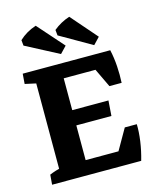

<svg xmlns="http://www.w3.org/2000/svg" viewBox="-103 -736 659 808"><g transform="rotate(-15 227.0 -332.0)"><path d="M69.3 -7.3V-476.6H186.5V-7.3ZM131.3 0V-63.5H399.9L411.6 0ZM411.6 0 316.4 -40.5 381.3 -153.8H433.6Q434.6 -120.6 429 -80.6Q423.3 -40.5 411.6 0ZM123.5 -214.8V-281.2H344.2L339.4 -214.8ZM103 -419.9V-483.4H406.2L397 -419.9ZM363.8 -338.4 314.9 -440.9 406.2 -483.4Q414.1 -448.2 416.5 -410.6Q418.9 -373 417 -338.4ZM23.4 0 26.9 -43Q50.3 -53.2 87.9 -62L69.3 -12.2V-88.9H186.5V-12.2L169.4 -58.1L234.4 -43.9L231 0ZM232.4 -483.4 229 -440.4Q205.6 -430.2 168 -421.4L186.5 -471.2V-394.5H69.3V-471.2L86.4 -425.3L21.5 -439.5L24.9 -483.4ZM202.1 -521.5 58.6 -596.7 56.2 -621.1Q87.4 -650.4 129.9 -664.1L230 -550.8ZM346.7 -521.5 208 -601.1 205.6 -625.5Q236.8 -651.4 275.9 -664.1L374.5 -550.8Z"/></g></svg>

Font: Markazi Text
Style: Regular
Weight: 400
Designer: Borna Izadpanah (Arabic designer), Fiona Ross (Arabic design director) and Florian Runge (Latin designer)
Foundry: Borna Izadpanah and Florian Runge
Version: Version 1.000